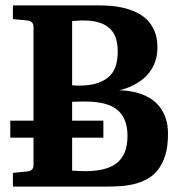

<svg xmlns="http://www.w3.org/2000/svg" viewBox="-20 -691 679 711"><path d="M602.1 -194.8Q602.1 -147.9 591.8 -115.5Q581.5 -83 564.2 -61.3Q546.9 -39.6 523.7 -27.3Q500.5 -15.1 474.9 -9Q449.2 -2.9 422.6 -1.5Q396 0 371.1 0H27.8V-50.8L82 -56.2Q91.3 -57.1 97.7 -62.7Q104 -68.4 104 -78.1V-181.2H18.1V-244.1H104V-592.8Q104 -602.5 97.7 -608.4Q91.3 -614.3 82 -615.2L27.8 -620.1V-670.9H350.1Q368.2 -670.9 390.9 -669.2Q413.6 -667.5 437.3 -661.9Q460.9 -656.2 483.4 -646Q505.9 -635.7 523.7 -618.4Q541.5 -601.1 552.2 -575.9Q563 -550.8 563 -516.1Q563 -485.8 554.7 -462.9Q546.4 -439.9 533.2 -422.9Q520 -405.8 503.9 -394Q487.8 -382.3 471.9 -374.5Q456.1 -366.7 442.4 -362.5Q428.7 -358.4 421.4 -356.9Q439.5 -356.4 460.2 -353.5Q481 -350.6 501 -343.5Q521 -336.4 539.3 -324.7Q557.6 -313 571.5 -295.2Q585.4 -277.3 593.8 -252.7Q602.1 -228 602.1 -194.8ZM452.1 -188Q452.1 -252.4 415 -283.7Q377.9 -314.9 296.9 -314.9H278.8Q268.1 -314.9 247.1 -314V-244.1H362.8V-181.2H247.1V-59.1Q258.3 -58.6 268.1 -58.1Q276.4 -57.6 283.9 -57.4Q291.5 -57.1 293.9 -57.1Q332 -57.1 361.6 -64Q391.1 -70.8 411.4 -86.4Q431.6 -102.1 441.9 -127Q452.1 -151.9 452.1 -188ZM416 -500Q416 -522 411.1 -542.7Q406.2 -563.5 392.3 -579.6Q378.4 -595.7 353.3 -605.5Q328.1 -615.2 288.1 -615.2H283.2Q281.7 -615.2 278.1 -615Q274.4 -614.7 267.3 -614.3Q260.3 -613.8 247.1 -612.8V-375Q252.4 -374.5 257.8 -374.5Q262.2 -374 266.1 -374H272Q314.9 -374 342.8 -383.8Q370.6 -393.6 387 -410.4Q403.3 -427.2 409.7 -450.4Q416 -473.6 416 -500Z"/></svg>

Font: Charis SIL Phon
Style: Bold
Weight: 700
Foundry: SIL International
Version: Version 5.000